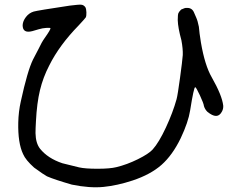

<svg xmlns="http://www.w3.org/2000/svg" viewBox="-20 -643 1040 816"><path d="M750 -602.5Q766.6 -610.4 773.4 -609.4Q794.9 -610.4 803.7 -591.8Q808.6 -582 813.5 -569.3Q820.3 -554.7 825.2 -529.3Q827.1 -503.9 834 -461.9Q850.6 -365.2 879.9 -314.5Q923.8 -237.3 928.7 -194.3Q929.7 -181.6 923.8 -169.9Q914.1 -150.4 897.5 -150.4Q882.8 -150.4 861.3 -168Q850.6 -178.7 846.7 -192.4Q845.7 -203.1 829.6 -237.8Q813.5 -272.5 809.6 -272.5Q803.7 -272.5 788.1 -173.8Q780.3 -124 748 -55.7Q712.9 16.6 666.5 57.6Q620.1 98.6 543.9 124Q478.5 145.5 419.9 151.4Q361.3 157.2 285.2 141.6Q210.9 120.1 179.7 106.4Q168 100.6 125 69.3Q88.9 37.1 78.1 11.7Q55.7 -35.2 57.6 -122.1Q58.6 -168 68.4 -211.9Q96.7 -341.8 120.1 -389.6Q124 -397.5 143.6 -434.6Q157.2 -463.9 169.9 -481.4Q196.3 -518.6 194.3 -523.4Q192.4 -525.4 176.3 -524.4Q160.2 -523.4 144.5 -518.6Q131.8 -514.6 117.2 -510.7Q76.2 -500 76.2 -536.1Q77.1 -553.7 90.3 -570.8Q103.5 -587.9 123 -593.8Q139.6 -598.6 276.4 -619.1Q314.5 -624 325.2 -623Q335.9 -622.1 342.8 -612.3Q346.7 -605.5 347.2 -590.8Q347.7 -576.2 344.7 -569.3Q341.8 -564.5 314.5 -535.2Q232.4 -451.2 189.5 -365.2Q163.1 -314.5 149.9 -259.8Q136.7 -205.1 132.8 -127.9Q130.9 -96.7 130.9 -77.1Q131.8 -34.2 150.4 -10.7Q183.6 30.3 245.1 50.8Q272.5 57.6 316.4 68.4Q341.8 74.2 394.5 74.2Q447.3 74.2 474.6 67.4Q519.5 56.6 565.9 33.7Q612.3 10.7 628.9 -7.8Q655.3 -37.1 685.1 -101.1Q714.8 -165 730.5 -221.7Q735.4 -240.2 745.1 -312Q754.9 -383.8 756.8 -409.2Q757.8 -435.5 751 -471.7Q736.3 -525.4 735.4 -557.6Q735.4 -581.1 738.3 -587.4Q741.2 -593.8 750 -602.5Z"/></svg>

Font: JasonHandwriting4
Style: Regular
Weight: 400
Version: Version 1.01.21